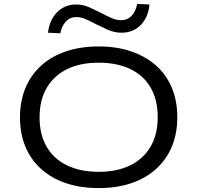

<svg xmlns="http://www.w3.org/2000/svg" viewBox="-20 -951 1007 980"><path d="M484 9Q391 9 317 -16Q243 -41 190.5 -88Q138 -135 110 -201.5Q82 -268 82 -352Q82 -435 110 -502Q138 -569 190.5 -616.5Q243 -664 317.5 -689Q392 -714 484 -714Q576 -714 650 -688.5Q724 -663 776.5 -616.5Q829 -570 857 -503Q885 -436 885 -353Q885 -269 857 -202.5Q829 -136 776.5 -88.5Q724 -41 650 -16Q576 9 484 9ZM484 -74Q577 -74 644.5 -107Q712 -140 748.5 -202.5Q785 -265 785 -353Q785 -441 749 -503.5Q713 -566 645.5 -598.5Q578 -631 484 -631Q389 -631 322 -598Q255 -565 218.5 -502.5Q182 -440 182 -352Q182 -264 218 -202Q254 -140 322 -107Q390 -74 484 -74ZM288 -781 225 -784Q232 -848 271 -888Q310 -928 368 -928Q405 -928 438.5 -912.5Q472 -897 498 -884Q522 -871 548 -859.5Q574 -848 598 -848Q630 -848 651.5 -870Q673 -892 680 -931L743 -928Q737 -863 698.5 -823.5Q660 -784 600 -784Q563 -784 529.5 -799.5Q496 -815 471 -827Q447 -840 420.5 -852Q394 -864 370 -864Q338 -864 316.5 -841.5Q295 -819 288 -781Z"/></svg>

Font: Nunito Sans 10pt Expanded
Style: Regular
Weight: 400
Width: 7
Designer: Vernon Adams
Foundry: Vernon Adams
Version: Version 3.101;gftools[0.9.27]